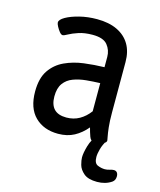

<svg xmlns="http://www.w3.org/2000/svg" viewBox="-106 -606 710 850"><g transform="rotate(15 249.0 -181.0)"><path d="M197 6Q131 6 91 -33.5Q51 -73 51 -149Q51 -210 75.5 -246Q100 -282 140 -300.5Q180 -319 227 -325Q274 -331 320 -332V-379Q320 -410 301 -433.5Q282 -457 233 -457Q196 -457 169 -448Q142 -439 126 -430Q110 -421 104 -421Q97 -421 89 -431Q81 -441 75 -452.5Q69 -464 69 -470Q69 -483 92.5 -496.5Q116 -510 153.5 -519.5Q191 -529 234 -529Q288 -529 326 -511Q364 -493 384 -459.5Q404 -426 404 -378V-148Q404 -107 407 -80Q410 -53 413 -38.5Q416 -24 416 -22Q416 -15 409.5 -10.5Q403 -6 394 -3.5Q385 -1 376 0Q367 1 362 1Q346 1 339 -18.5Q332 -38 327 -58Q302 -28 270.5 -11Q239 6 197 6ZM214 -73Q247 -73 273.5 -88Q300 -103 320 -130V-259Q288 -258 256.5 -255Q225 -252 198 -242Q171 -232 155 -210Q139 -188 139 -150Q139 -112 157.5 -92.5Q176 -73 214 -73ZM419 167Q378 167 358 150Q338 133 332.5 112.5Q327 92 327 79Q327 59 336.5 26Q346 -7 371 -36L414 -20Q400 2 394 24Q388 46 388 61Q388 90 405 97Q422 104 438 104Q448 104 459.5 100.5Q471 97 478 97Q488 97 493 103.5Q498 110 498 121Q498 139 485 148Q457 167 419 167Z"/></g></svg>

Font: Asap Condensed VF Beta
Style: Regular
Weight: 400
Designer: Pablo Cosgaya
Foundry: Omnibus-Type
Version: Version 1.008